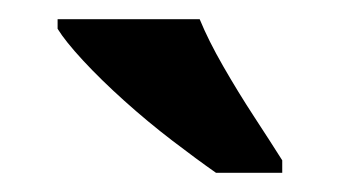

<svg xmlns="http://www.w3.org/2000/svg" viewBox="-20 -786 354 200"><path d="M205 -606Q185 -620 159.5 -639.5Q134 -659 109.5 -681Q85 -703 66.5 -723Q48 -743 40 -756V-766H188Q197 -744 212.5 -717Q228 -690 245 -664Q262 -638 274 -619V-606Z"/></svg>

Font: Noto Serif ExtraCondensed ExtraBold
Style: Regular
Weight: 800
Width: 2
Designer: Monotype Design Team
Foundry: Monotype Imaging Inc.
Version: Version 2.013; ttfautohint (v1.8.4.7-5d5b)